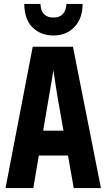

<svg xmlns="http://www.w3.org/2000/svg" viewBox="-20 -954 540 974"><path d="M354 0H492L350 -717H146L8 0H149L177 -165H325ZM227 -456Q232 -484 239 -525.5Q246 -567 251 -598Q255 -567 261.5 -526.5Q268 -486 273 -455L302 -291H199ZM251 -774Q316 -774 357.5 -817Q399 -860 399 -934H317Q313 -865 251 -865Q189 -865 185 -934H103Q104 -855 145.5 -814.5Q187 -774 251 -774Z"/></svg>

Font: Noto Sans Mono Condensed Extra
Style: Regular
Weight: 800
Width: 3
Designer: Monotype Design Team
Foundry: Monotype Imaging Inc.
Version: Version 1.900